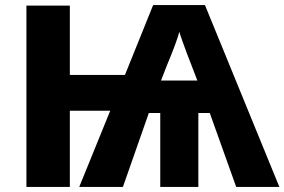

<svg xmlns="http://www.w3.org/2000/svg" viewBox="-20 -736 1120 756"><path d="M787 -716 1080 0H910L806 -291H761V0H611V-291H566L464 0H292L414 -300H255V0H84V-714H255V-441H472L583 -716ZM686 -611Q683 -598 674 -572.5Q665 -547 654.5 -521Q644 -495 637 -478L614 -419H757L734 -479Q727 -496 717.5 -521.5Q708 -547 699 -572Q690 -597 686 -611Z"/></svg>

Font: Noto Sans ExtraBold
Style: Regular
Weight: 800
Designer: Monotype Design Team
Foundry: Monotype Imaging Inc.
Version: Version 2.007